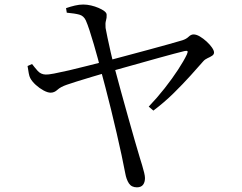

<svg xmlns="http://www.w3.org/2000/svg" viewBox="-20 -771 1040 826"><path d="M267.3 -716.4 264.1 -736Q283.4 -742.7 302.3 -747.1Q321.1 -751.5 337.9 -751.5Q354.4 -751.5 371.6 -747.5Q388.8 -743.5 403.9 -737Q419 -730.6 428.9 -723.1Q438.8 -715.5 438.8 -707.8Q439.6 -694.4 436 -682.8Q432.4 -671.3 434.2 -650.8Q436.8 -637.1 442.5 -608.8Q448.3 -580.6 456 -547.3Q463.6 -513.9 471.2 -486Q484.2 -435.9 500.2 -378.7Q516.1 -321.4 531.5 -266.2Q546.9 -210.9 560.1 -165.4Q573.3 -119.8 581.3 -93.2Q586 -77.6 591.4 -60.3Q596.7 -42.9 600.2 -28.1Q603.7 -13.4 603.7 -5.1Q603.7 13.2 595.3 24Q586.9 34.9 568.9 34.9Q545.9 34.9 534.6 17.9Q523.4 0.8 518.8 -25.8Q512.9 -58.1 503.2 -102.8Q493.6 -147.5 481.9 -198.2Q470.1 -248.9 457.7 -299.8Q445.2 -350.7 433.5 -395.2Q421.9 -439.6 413.2 -471.5Q409.2 -489.1 401.1 -518.4Q393 -547.8 383.6 -580.4Q374.2 -613.1 364.9 -641.1Q355.6 -669 349.2 -683.2Q340 -703 321.1 -708.1Q302.2 -713.3 267.3 -716.4ZM117.9 -495.6Q128.4 -481.6 141.9 -466.3Q155.3 -451.1 176.2 -450.3Q186.1 -449.5 212.7 -454.6Q239.4 -459.7 276.8 -468.3Q314.2 -476.9 355.9 -487.7Q397.6 -498.5 436.9 -508.3Q469.9 -517.1 518 -529.9Q566.1 -542.7 616 -556.2Q665.9 -569.8 706.4 -581Q747 -592.2 764.9 -597.8Q781.5 -603.2 791.6 -613Q801.7 -622.9 812.6 -622.9Q825.1 -622.9 840 -614Q854.9 -605.1 868.9 -592.3Q882.8 -579.5 891.8 -566.6Q900.8 -553.6 900.8 -545.3Q900.8 -536.6 892.3 -531.1Q883.9 -525.5 872.8 -520.7Q861.7 -515.8 854.1 -507Q832.8 -482.6 800.3 -446.5Q767.7 -410.3 727.5 -370.6Q687.2 -330.9 639.9 -295.2L619.8 -312.3Q656.1 -350.3 688.5 -391.5Q720.9 -432.7 745.9 -471Q770.9 -509.3 783.8 -536.5Q789.4 -548.8 786.2 -551.1Q783 -553.3 773.6 -551.3Q757.8 -547.5 728.6 -539.8Q699.3 -532.1 661.8 -521.6Q624.2 -511.2 584.7 -500Q545.2 -488.8 508.9 -478.8Q472.6 -468.8 446.2 -461.2Q415 -452.4 378.1 -441.2Q341.2 -430 310.3 -420.5Q279.4 -411 267.3 -406.4Q240.4 -397.1 227.1 -384.7Q213.8 -372.3 197.9 -372.3Q185.2 -372.3 167.5 -381.8Q149.8 -391.3 134 -405.7Q118.1 -420.1 110.3 -434.7Q106.1 -442.4 103.7 -455.8Q101.2 -469.2 98.6 -487Z"/></svg>

Font: Noto Serif KR
Style: Regular
Weight: 200
Designer: Ryoko NISHIZUKA 西塚涼子 (kana & ideographs); Frank Grießhammer (Latin, Greek & Cyrillic); Wenlong ZHANG 张文龙 (bopomofo); San
Foundry: Adobe
Version: Version 2.001;hotconv 1.1.0;makeotfexe 2.6.0